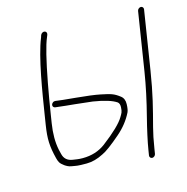

<svg xmlns="http://www.w3.org/2000/svg" viewBox="-107 -766 907 932"><g transform="rotate(-15 346.5 -300.0)"><path d="M562.2 49 566.4 23C572.5 -16.1 579.4 -50 587 -78.8C610 -166.4 627.9 -232.7 646.3 -349L692.8 -643C694.1 -650.9 688.1 -658 680.2 -658C672.3 -658 664.1 -650.9 662.8 -643L616.3 -349C605.8 -283.1 590.4 -210.5 569.9 -131.1C557 -81.3 542.4 -15.4 536.4 23L532.2 49C531 56.9 536.9 64 544.9 64C552.8 64 561 56.9 562.2 49ZM178.3 -652 174.4 -640C138.1 -551.1 111.4 -381.3 93.3 -267L86.5 -224C75.8 -156.7 77.3 -119.5 93.3 -55.5C95.5 -46.5 98.3 -39 101.7 -33C108.8 -20.4 133.7 -1.9 152.6 1.3C183.8 6.6 182.3 8 230.4 8C257.8 8 286.1 0.3 315.4 -15C334.2 -23.2 365.9 -46.5 410.5 -85C443.3 -113.3 468.3 -145 485.5 -180C489.4 -188 491.7 -201.3 492.3 -220C493 -238.7 487.2 -252.7 475 -262C445.5 -284.6 431.4 -288 382.2 -298.3C355.7 -303.8 315.8 -309 262.3 -313.9C208.9 -318.8 177.8 -322 169.1 -323.7C160.4 -325.4 154 -324.8 150 -322C136.5 -312.4 140.5 -297.1 152.7 -295L206.5 -288.9C217.5 -288.2 260.8 -283.6 336.6 -275C392.1 -266.2 430.9 -254.2 452.9 -239C459.3 -233.7 462.3 -225 461.7 -213C460.6 -188 456.2 -184 446.2 -166.8C430.3 -139.6 392.6 -103.3 333.2 -58C301 -34 262.8 -22 218.7 -22C195.5 -22 185.5 -24.9 169.3 -27C143.6 -30.8 127.9 -44.6 122.3 -68.5C120.6 -76.2 118.6 -84 116.6 -92C108.7 -130.5 108.6 -174.5 116.5 -224L123.3 -267C131.9 -321.1 139.3 -365.5 149.4 -419C169.8 -527.2 187.4 -598.6 202.3 -633L207.2 -645C213.8 -665.5 187.7 -671.2 178.3 -652Z"/></g></svg>

Font: MewTooHand
Style: Ita
Weight: 400
Designer: Mew Too, Robert Jablonski
Version: Version 0.77